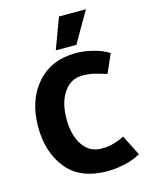

<svg xmlns="http://www.w3.org/2000/svg" viewBox="-135 -1008 872 1108"><g transform="rotate(-15 301.0 -454.5)"><path d="M327 -922H488L382 -738H259ZM368 -558Q300 -558 258 -498Q216 -438 216 -338Q216 -242 256.5 -182Q297 -122 369 -122Q409 -122 443 -132Q477 -142 505 -157L567 -35Q528 -12 473 0.5Q418 13 369 13Q206 13 126 -86Q46 -185 46 -337Q46 -494 131.5 -593.5Q217 -693 368 -693Q411 -693 465.5 -680Q520 -667 561 -641L512 -529Q461 -545 433 -551.5Q405 -558 368 -558Z"/></g></svg>

Font: Palanquin Dark SemiBold
Style: Regular
Weight: 600
Designer: Pria Ravichandran
Version: Version 1.001